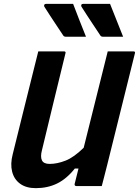

<svg xmlns="http://www.w3.org/2000/svg" viewBox="-20 -967 722 998"><path d="M360 -947Q377 -901 393 -861.5Q409 -822 427 -776H323Q313 -776 309 -782Q284 -820 268.5 -843Q253 -866 240.5 -885.5Q228 -905 210 -933Q208 -938 210.5 -942.5Q213 -947 220 -947ZM552 -947Q570 -901 586 -861.5Q602 -822 620 -776H516Q506 -776 502 -782Q477 -820 461.5 -843Q446 -866 433.5 -885.5Q421 -905 403 -933Q401 -938 403 -942.5Q405 -947 413 -947ZM166 11Q116 11 84.5 -12Q53 -35 43 -75Q33 -115 46 -165Q72 -269 99 -379Q126 -489 154 -600Q160 -625 166.5 -650Q173 -675 179 -700H312Q324 -700 320 -689Q289 -564 258 -434.5Q227 -305 198 -186Q189 -152 198 -133.5Q207 -115 238 -115Q277 -115 320.5 -132Q364 -149 415 -199Q446 -324 477.5 -449.5Q509 -575 540 -700H673Q685 -700 681 -689Q645 -544 609 -399Q573 -254 537 -109Q530 -80 522.5 -52Q515 -24 509 0H376Q371 0 369 -3.5Q367 -7 368 -11Q378 -49 388 -91H369Q326 -37 276.5 -13Q227 11 166 11Z"/></svg>

Font: Recursive Sn Lnr St
Style: Bold Italic
Weight: 700
Italic angle: -15°
Version: Version 1.079;hotconv 1.0.112;makeotfexe 2.5.65598; ttfautoh